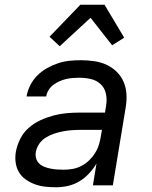

<svg xmlns="http://www.w3.org/2000/svg" viewBox="-20 -782 640 810"><path d="M216 8Q193 8 170.5 5.5Q148 3 127.5 -4.5Q107 -12 89 -24.5Q71 -37 60 -55.5Q49 -74 46 -96.5Q43 -119 47 -142Q52 -169 65 -195.5Q78 -222 100.5 -242Q123 -262 150 -274.5Q177 -287 205 -294.5Q233 -302 261 -304.5Q289 -307 316 -307H423L428 -339Q432 -364 426.5 -388Q421 -412 404 -427.5Q387 -443 363.5 -448.5Q340 -454 315 -454Q301 -454 287 -453Q273 -452 258.5 -448.5Q244 -445 230.5 -439Q217 -433 205 -424Q193 -415 185 -402Q177 -389 175 -375H92Q96 -399 107.5 -422Q119 -445 137.5 -463.5Q156 -482 178.5 -494.5Q201 -507 224.5 -515Q248 -523 272.5 -525.5Q297 -528 321 -528Q349 -528 377 -524Q405 -520 429 -509Q453 -498 472 -479.5Q491 -461 501.5 -436.5Q512 -412 513.5 -384Q515 -356 510 -327L456 0H372L387 -92Q374 -70 355.5 -50Q337 -30 314 -16.5Q291 -3 266 2.5Q241 8 216 8ZM249 -66Q268 -66 287 -69.5Q306 -73 323.5 -82Q341 -91 356 -105.5Q371 -120 381.5 -137Q392 -154 397.5 -172.5Q403 -191 406 -210L410 -234H315Q297 -234 279.5 -232.5Q262 -231 244 -227.5Q226 -224 208 -218Q190 -212 173 -201.5Q156 -191 145 -174.5Q134 -158 131 -140Q129 -126 132.5 -113.5Q136 -101 145.5 -92Q155 -83 168 -78Q181 -73 194 -70.5Q207 -68 221 -67Q235 -66 249 -66ZM232 -587 189 -627 319 -762H421L504 -623L453 -591L362 -707Z"/></svg>

Font: Iosevka Extended Oblique
Style: Regular
Weight: 400
Width: 7
Italic angle: -9°
Monospace: yes
Designer: Belleve Invis
Foundry: Belleve Invis
Version: Version 32.0.1; ttfautohint (v1.8.4)